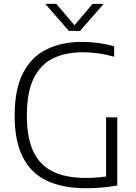

<svg xmlns="http://www.w3.org/2000/svg" viewBox="-20 -965 703 990"><path d="M424 5.5Q303 5.5 221.2 -33.2Q139.5 -72 97.5 -154.8Q55.5 -237.5 55.5 -369Q55.5 -505 98.8 -588.5Q142 -672 220.2 -710.5Q298.5 -749 403 -749Q445.5 -749 486.2 -743.5Q527 -738 568.5 -726.5V-672.5Q522 -685.5 482.8 -690.5Q443.5 -695.5 405.5 -695.5Q318 -695.5 253.8 -664.2Q189.5 -633 154 -561.5Q118.5 -490 118.5 -369Q118.5 -254 152.2 -183.2Q186 -112.5 253.5 -80Q321 -47.5 421.5 -47.5Q458.5 -47.5 490 -50.5Q521.5 -53.5 549.5 -59L527 -32.5V-360H584.5V-8.5Q538 -0.5 500.8 2.5Q463.5 5.5 424 5.5ZM335 -806 213.5 -945H270.5L371.5 -826H356.5L457.5 -945H514.5L393 -806Z"/></svg>

Font: Encode Sans SC Condensed Thin Light
Style: Regular
Weight: 300
Version: Version 3.002